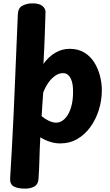

<svg xmlns="http://www.w3.org/2000/svg" viewBox="-20 -845 657 1150"><path d="M129.8 284.8Q84.7 284.8 61.4 271.2Q38.2 257.6 40.8 220.8Q46.3 131.4 51.6 35.4Q56.9 -60.7 61.5 -160.8Q66.1 -260.9 70.2 -362.4Q74.3 -464 78.6 -564.1Q82.8 -664.1 86.8 -759.3Q88.6 -797.7 115 -811.3Q141.4 -824.9 174.8 -824.9Q215.9 -824.9 234.3 -809Q252.7 -793.1 252.7 -773.8Q252.7 -768.6 251.9 -750.4Q251.2 -732.3 250.4 -703.4Q249.6 -674.6 248.2 -637.1Q246.9 -599.6 244.9 -555.2Q242.9 -510.9 240.3 -462.2Q270.6 -505.4 311.2 -529Q351.9 -552.6 396.1 -552.6Q448.3 -552.6 485 -530.2Q521.7 -507.9 544.8 -470.8Q567.9 -433.8 578.9 -390.3Q590 -346.9 590 -304.7Q590 -244.8 572.3 -187.7Q554.7 -130.7 521.9 -85.1Q489.2 -39.4 443.4 -12.7Q397.7 14 340.7 14Q309.9 14 279.6 4.3Q249.3 -5.4 221.4 -22.7Q217.7 46.4 216.1 108.5Q214.6 170.6 210.6 226.4Q208.8 258.7 186.5 271.7Q164.2 284.8 129.8 284.8ZM315.1 -110.3Q335.9 -110.1 354.3 -122.5Q372.8 -134.9 386.9 -158.4Q401 -181.9 409.2 -215.7Q417.3 -249.6 417.6 -292.4Q418 -315.8 415.1 -336Q412.1 -356.2 405.1 -371.8Q398.1 -387.3 387.1 -396.7Q376 -406.1 359.7 -407Q333.9 -407.7 310 -390.8Q286.1 -373.9 267.9 -347.1Q249.8 -320.3 238.8 -290Q236.9 -260.6 233.8 -220.3Q230.8 -180.1 229.3 -149.3Q247.4 -133.7 270.8 -122.3Q294.1 -111 315.1 -110.3Z"/></svg>

Font: Playpen Sans Hebrew
Style: Regular
Weight: 400
Designer: Tom Grace, Laura Meseguer, Veronika Burian, José Scaglione
Foundry: TypeTogether
Version: Version 2.000